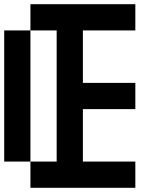

<svg xmlns="http://www.w3.org/2000/svg" viewBox="-20 -895 790 915"><path d="M0 -125V-750H125V-125ZM125 -125H250V-750H125V-875H625V-750H375V-500H625V-375H375V-125H625V0H125Z"/></svg>

Font: Galmuri7 Regular
Style: Regular
Weight: 400
Designer: Lee Minseo (quiple)
Version: Version 2.399;hotconv 1.1.1;makeotfexe 2.6.0 DEVELOPMENT